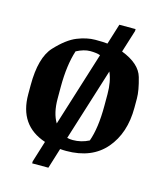

<svg xmlns="http://www.w3.org/2000/svg" viewBox="-112 -725 794 921"><g transform="rotate(15 285.0 -265.0)"><path d="M397.5 -303.7Q397.5 -366.7 377.9 -411.1L265.1 -51.3Q277.3 -47.9 293 -47.9Q335.4 -47.9 373 -67.4Q397.5 -135.3 397.5 -245.6ZM171.9 -279.3V-221.2Q171.9 -149.4 198.7 -105L314.5 -475.1Q295.4 -481.9 264.4 -481.9Q233.4 -481.9 196.3 -462.4Q171.9 -387.2 171.9 -279.3ZM334.5 -538.1 366.2 -640.1H446.8V-630.4L412.1 -519.5Q503.4 -484.4 521.2 -421.9Q539.1 -359.4 539.1 -320.3V-274.4Q539.1 -147.9 471.2 -68.6Q403.3 10.7 276.4 10.7Q260.7 10.7 246.1 9.3L214.8 110.4H134.3V100.6L167 -4.9Q30.3 -50.3 30.3 -204.6V-250Q30.3 -387.7 84 -445.3Q137.7 -502.9 185.1 -521.7Q232.4 -540.5 273.9 -540.5Q315.4 -540.5 334.5 -538.1Z"/></g></svg>

Font: NoticiaText-Bold
Style: Bold
Weight: 700
Designer: JM Sole
Foundry: JM Sole
Version: Version 1.003